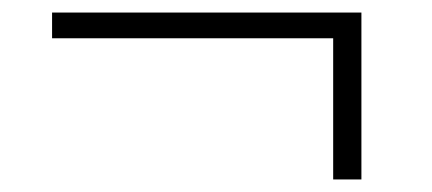

<svg xmlns="http://www.w3.org/2000/svg" viewBox="-20 -443 689 306"><path d="M63 -382V-423H556V-157H511V-382Z"/></svg>

Font: Mplus 1p Light
Style: Regular
Weight: 300
Version: Version 1.061